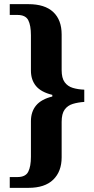

<svg xmlns="http://www.w3.org/2000/svg" viewBox="-20 -780 452 925"><path d="M27 125V73H64Q103 73 116 47.5Q129 22 129 -25V-196Q129 -242 154 -272Q179 -302 232 -315V-323Q178 -336 153.5 -365.5Q129 -395 129 -440V-610Q129 -658 116 -683Q103 -708 64 -708H27V-760H117Q196 -760 236.5 -722Q277 -684 277 -614V-442Q277 -404 291.5 -384Q306 -364 331 -356.5Q356 -349 386 -348V-289Q356 -287 331 -279.5Q306 -272 291.5 -252Q277 -232 277 -193V-22Q277 46 236.5 85.5Q196 125 117 125Z"/></svg>

Font: Noto Serif Khmer SemiCondensed
Style: Bold
Weight: 700
Width: 4
Designer: Danh Hong and the Monotype Design Team
Foundry: Monotype Imaging Inc.
Version: Version 2.004; ttfautohint (v1.8.4.7-5d5b)